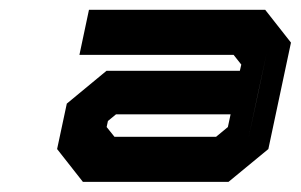

<svg xmlns="http://www.w3.org/2000/svg" viewBox="-20 -726 608 388"><path d="M147.5 -358.5 95.4 -424.8 115 -516.6 195.2 -582.9H464.7L467.6 -595.5L452.1 -615.1H140.5L159.8 -706.2H515.9L568 -639.9L522.3 -424.8L441.8 -358.5ZM211.3 -449.6H416.7L440.5 -469.3L446 -495H214.5L198.1 -481.5L195.5 -469.3ZM482.1 -446.7 518.8 -618 501.4 -537.5Z"/></svg>

Font: Tourney Expanded Black
Style: Italic
Weight: 900
Width: 7
Italic angle: -12°
Designer: Tyler Finck
Foundry: Etcetera Type Co
Version: Version 1.010; ttfautohint (v1.8.3)